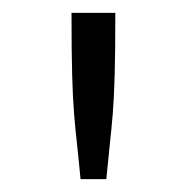

<svg xmlns="http://www.w3.org/2000/svg" viewBox="-20 -685 290 298"><path d="M91 -665H159Q159 -605 158 -569Q157 -533 155 -508.5Q153 -484 150.5 -461.5Q148 -439 145 -407H105Q102 -439 99.5 -461.5Q97 -484 95 -508Q93 -532 92 -568.5Q91 -605 91 -665Z"/></svg>

Font: Inconsolata UltraCondensed Bold
Style: Regular
Weight: 700
Width: 1
Monospace: yes
Designer: Raph Levien, Cyreal, Brenton Simpson
Foundry: Raph Levien, Cyreal, Google
Version: Version 3.001; ttfautohint (v1.8.2.53-6de2)